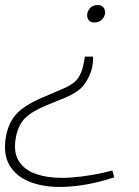

<svg xmlns="http://www.w3.org/2000/svg" viewBox="-24 -606 551 760"><path d="M344 -382Q345 -372 344 -361.5Q343 -351 341 -340Q334 -307 311.5 -274.5Q289 -242 233 -219L162 -190Q101 -165 74.5 -137.5Q48 -110 39 -63Q28 -4 50.5 31.5Q73 67 118 82.5Q163 98 219 98Q255 98 296 93Q337 88 375 80L421 69L428 96L388 108Q347 120 300 127Q253 134 211 134Q145 134 92 113Q39 92 13 47Q-13 2 0 -68Q8 -109 26.5 -136.5Q45 -164 75.5 -184Q106 -204 149 -222L219 -252Q264 -270 282 -293Q300 -316 307 -353L312 -382ZM363 -586Q378 -586 385 -577Q392 -568 392 -557Q392 -542 380.5 -529.5Q369 -517 349 -517Q334 -517 327.5 -525.5Q321 -534 321 -546Q321 -561 332 -573.5Q343 -586 363 -586Z"/></svg>

Font: REM Thin
Style: Italic
Weight: 250
Italic angle: -11°
Designer: Octavio Pardo
Foundry: Ashler Design
Version: Version 1.005;gftools[0.9.28]